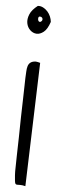

<svg xmlns="http://www.w3.org/2000/svg" viewBox="-20 -601 194 654"><path d="M108.9 -580.9Q87.6 -567.3 79.7 -551.8Q71.7 -536.3 73 -522.2Q74.4 -508 83.2 -498Q92.1 -488 104 -486.2Q115.9 -484.4 129.2 -493Q142.5 -501.7 153.1 -526.3Q153.1 -535.4 150 -544.9Q146.9 -554.5 141.2 -562.2Q135.4 -570 127 -575.5Q118.6 -580.9 108.9 -580.9ZM116.8 -526.3Q113.3 -526.3 111.5 -529Q109.8 -531.7 109.8 -535.8Q109.8 -539.9 111.5 -542.7Q113.3 -545.4 116.8 -544.5Q124.8 -542.7 124.8 -535.8Q124.8 -529 116.8 -526.3ZM31 13Q31 21.2 32.4 24.4Q33.7 27.6 37.7 28.1Q41.6 28.5 48.7 29Q55.8 29.4 66.4 33.1L116.8 -386.9Q115.1 -387.8 108.9 -389.6Q102.7 -391.4 100 -391.4Q89.4 -391.4 83.2 -387.3Q77 -383.2 73.9 -375.5Q70.8 -367.8 69.5 -357.3Q68.2 -346.8 66.4 -335Q65.5 -330.4 63.8 -311.3Q62 -292.1 58.5 -263.9Q54.9 -235.7 51.4 -201.5Q47.8 -167.3 44.3 -133.6Q40.8 -99.9 37.2 -69.9Q33.7 -39.8 31.9 -19.7Q31.9 -19.7 31.5 -14.7Q31 -9.7 31 -3.8Q31 2.1 31 7.1Q31 12.1 31 13Z"/></svg>

Font: Annie Use Your Telescope
Style: Regular
Weight: 400
Designer: Kimberly Geswein
Foundry: Kimberly Geswein
Version: Version 1.002 2001